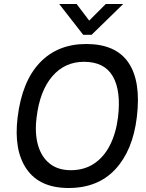

<svg xmlns="http://www.w3.org/2000/svg" viewBox="-20 -930 728 960"><path d="M396 -756 276 -910H363L426 -827L509 -910H596L438 -756ZM68 -343Q90 -523 179 -616.5Q268 -710 411 -710Q559 -710 622.5 -616.5Q686 -523 664 -343Q644 -178 557 -84Q470 10 323 10Q179 10 113.5 -84Q48 -178 68 -343ZM334 -79Q401 -79 450.5 -112Q500 -145 530 -204.5Q560 -264 570 -343Q586 -476 544 -548.5Q502 -621 400 -621Q304 -621 241.5 -548.5Q179 -476 163 -343Q153 -264 170 -204.5Q187 -145 228.5 -112Q270 -79 334 -79Z"/></svg>

Font: Haskoy Medium
Style: Italic
Weight: 500
Designer: Ertekin Erdin
Foundry: Ertekin Erdin
Version: Version 2.000; ttfautohint (v1.8.4.7-5d5b)